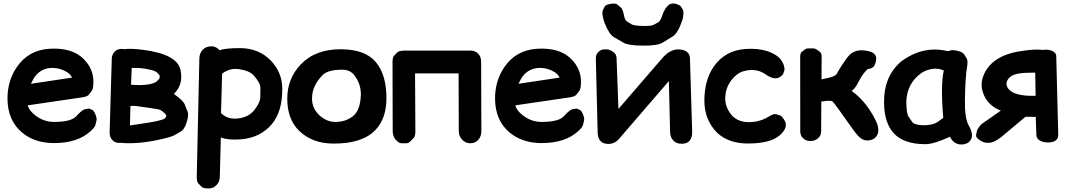

<svg xmlns="http://www.w3.org/2000/svg" viewBox="-20 -792 6073 1091"><path d="M446.8 -238.8Q476.6 -243.2 484.9 -254.2Q493.2 -265.1 501.5 -275.9Q509.8 -286.6 510.7 -319.8Q513.7 -399.4 454.1 -458Q389.2 -522 263.2 -515.1Q141.6 -508.3 74.7 -409.7Q22.5 -332.5 22.5 -231.9Q22.9 -106.9 106.9 -37.6Q177.2 20 283.2 21Q420.9 22 495.6 -47.4Q519 -68.8 522.2 -82Q525.4 -95.2 528.6 -108.4Q531.7 -121.6 519 -149.4Q512.2 -163.6 505.4 -166.7Q498.5 -169.9 491.7 -173.1Q484.9 -176.3 469.2 -172.9Q455.1 -169.9 448.5 -164.6Q441.9 -159.2 435.1 -153.6Q428.2 -147.9 410.2 -128.9Q382.8 -100.1 289.1 -99.1Q227.5 -98.6 177.7 -138.7Q143.6 -166.5 137.7 -193.4ZM176.3 -354Q213.9 -406.2 278.3 -406.2Q321.3 -406.2 359.9 -382.8Q380.4 -370.1 389.6 -351.1L155.8 -315.9Q169.9 -344.7 176.3 -354Z M769 -405.8Q803.2 -403.3 835.4 -395.5Q863.8 -388.7 873.5 -378.9Q887.7 -365.2 887.5 -359.9Q887.2 -354.5 887 -349.1Q886.7 -343.8 870.1 -329.1Q856.9 -317.4 817.9 -311.5Q781.2 -306.2 724.6 -310.5L728.5 -406.2ZM631.3 -498Q616.2 -481.9 615.2 -460L603 -42.5Q602.1 -16.1 615.7 1Q630.4 19.5 654.8 20Q659.7 20 663.6 19.5Q760.7 28.8 884.8 1.5Q953.1 -13.2 971.2 -23.7Q989.3 -34.2 1007.1 -44.4Q1024.9 -54.7 1036.6 -85.4Q1054.7 -134.8 1046.4 -156.2Q1038.1 -177.7 1029.5 -199Q1021 -220.2 972.7 -254.9Q970.2 -256.8 967.8 -258.3Q1023.9 -312 1005.4 -395.5Q985.8 -483.9 793.9 -508.8Q719.7 -518.1 686.5 -512.7Q678.7 -514.2 670.4 -514.2Q646.5 -513.7 631.3 -498ZM757.8 -189Q763.7 -188.5 816.9 -180.7Q856.4 -174.8 867.7 -172.9Q883.8 -170.4 888.7 -168Q904.3 -160.6 917.5 -146.5Q925.8 -138.2 925.3 -134.8Q924.8 -130.4 920.4 -123.5Q918.5 -120.6 915 -117.7Q912.1 -115.7 907 -114Q901.9 -112.3 896.5 -110.6Q891.1 -108.9 880.6 -106.4Q870.1 -104 859.6 -101.6Q849.1 -99.1 824.2 -95.2Q793.5 -89.8 718.3 -79.1L721.2 -189.5Q723.1 -189.9 725.1 -189.9Q733.4 -189.9 742.2 -190.4Q749.5 -189.9 757.8 -189Z M1209 260.7Q1228.5 242.7 1229 212.4L1234.9 -10.7Q1276.9 4.9 1344.2 0Q1458 -7.3 1525.9 -87.9Q1584.5 -159.2 1584 -287.6Q1584 -379.4 1519 -447.8Q1450.2 -518.1 1344.7 -518.6Q1264.6 -519 1227.1 -506.8Q1208.5 -528.3 1182.6 -528.8Q1151.4 -529.3 1132.3 -509.8Q1113.3 -490.7 1112.8 -459L1098.1 209Q1097.7 240.7 1106.9 250.2Q1116.2 259.8 1125.2 269.3Q1134.3 278.8 1164.6 278.8Q1192.4 278.8 1209 260.7ZM1334.5 -399.4Q1399.9 -390.6 1423.8 -361.3Q1460 -319.3 1459.7 -292.2Q1459.5 -265.1 1459 -238Q1458.5 -210.9 1427.2 -169.4Q1392.1 -122.6 1323.7 -118.2Q1269.5 -114.7 1235.8 -149.9L1242.2 -373.5Q1285.6 -406.2 1334.5 -399.4Z M1993.2 -364.7Q2032.7 -313 2030.3 -251Q2027.3 -164.6 1984.9 -131.3Q1943.4 -99.1 1884.8 -99.1Q1840.8 -99.1 1801.3 -131.3Q1752.9 -171.9 1752.9 -232.4Q1752.9 -304.7 1813.5 -365.7Q1842.8 -395 1920.4 -396Q1968.8 -397 1993.2 -364.7ZM1689.9 -426.8Q1612.3 -345.7 1612.3 -231.9Q1612.3 -115.2 1678.7 -49.8Q1753.4 23.4 1873.5 23.9Q2037.1 24.9 2111.8 -51.8Q2175.3 -116.7 2175.8 -231.9Q2176.3 -366.7 2115.7 -439Q2055.7 -511.2 1918.5 -512.2Q1772.9 -513.2 1689.9 -426.8Z M2273.9 -504.4Q2245.1 -502.9 2236.6 -493.7Q2228 -484.4 2219.2 -475.1Q2210.4 -465.8 2210.4 -438.5L2211.4 -46.4Q2211.9 -16.1 2228.5 2Q2246.6 22 2260.3 22Q2273.9 22 2287.6 22Q2301.3 22 2311 12Q2320.8 2 2330.6 -8.1Q2340.3 -18.1 2340.3 -45.4L2338.4 -375H2585.9L2586.9 -45.4Q2587.4 -18.1 2606.4 2Q2625 22 2651.9 22Q2681.2 22 2698.2 2Q2715.3 -17.6 2715.3 -46.4L2713.9 -442.4Q2713.4 -470.7 2696.8 -487.3Q2678.2 -505.4 2651.4 -504.4Z M3217.3 -238.8Q3247.1 -243.2 3255.4 -254.2Q3263.7 -265.1 3272 -275.9Q3280.3 -286.6 3281.2 -319.8Q3284.2 -399.4 3224.6 -458Q3159.7 -522 3033.7 -515.1Q2912.1 -508.3 2845.2 -409.7Q2793 -332.5 2793 -231.9Q2793.5 -106.9 2877.4 -37.6Q2947.8 20 3053.7 21Q3191.4 22 3266.1 -47.4Q3289.6 -68.8 3292.7 -82Q3295.9 -95.2 3299.1 -108.4Q3302.2 -121.6 3289.6 -149.4Q3282.7 -163.6 3275.9 -166.7Q3269 -169.9 3262.2 -173.1Q3255.4 -176.3 3239.7 -172.9Q3225.6 -169.9 3219 -164.6Q3212.4 -159.2 3205.6 -153.6Q3198.7 -147.9 3180.7 -128.9Q3153.3 -100.1 3059.6 -99.1Q2998 -98.6 2948.2 -138.7Q2914.1 -166.5 2908.2 -193.4ZM2946.8 -354Q2984.4 -406.2 3048.8 -406.2Q3091.8 -406.2 3130.4 -382.8Q3150.9 -370.1 3160.2 -351.1L2926.3 -315.9Q2940.4 -344.7 2946.8 -354Z M3376 -40.5Q3377.4 24.9 3436 25.9Q3472.7 25.9 3497.6 -2.9L3780.8 -331.5L3787.6 -40.5Q3788.6 -9.8 3809.1 9.8Q3825.7 25.4 3856 24.9Q3884.3 23.9 3898.4 7.8Q3914.1 -10.3 3913.1 -44.9L3900.4 -463.4Q3899.4 -485.8 3880.9 -499Q3861.8 -511.7 3831.1 -511.2Q3785.2 -510.3 3742.7 -460.9L3494.1 -172.9L3483.4 -463.4Q3482.4 -486.3 3461.4 -499Q3440.9 -511.7 3429.9 -511.5Q3418.9 -511.2 3407.7 -511Q3396.5 -510.7 3381.3 -497.6Q3365.2 -483.9 3365.7 -459.5ZM3633.3 -644.5Q3581.1 -646 3568.4 -654.1Q3555.7 -662.1 3543 -669.9Q3530.3 -677.7 3524.9 -707.5Q3518.6 -740.2 3508.3 -749Q3498 -757.8 3487.5 -766.6Q3477.1 -775.4 3446.3 -769.5Q3420.9 -764.6 3415.8 -754.4Q3410.6 -744.1 3405.5 -733.6Q3400.4 -723.1 3405.8 -695.8Q3408.7 -679.2 3416.5 -659.2Q3441.4 -596.7 3468.8 -580.8Q3496.1 -564.9 3523.4 -549.1Q3550.8 -533.2 3630.9 -532.7Q3716.3 -531.7 3745.1 -549.6Q3773.9 -567.4 3802.5 -585Q3831.1 -602.5 3855.5 -672.4Q3862.3 -693.8 3862.8 -703.4Q3863.3 -712.9 3863.5 -722.2Q3863.8 -731.4 3858.9 -739.3Q3854 -747.1 3849.1 -754.6Q3844.2 -762.2 3825.2 -769Q3809.1 -773.4 3802.7 -772.2Q3796.4 -771 3790 -769.8Q3783.7 -768.6 3778.6 -762.9Q3773.4 -757.3 3768.1 -751.7Q3762.7 -746.1 3759 -739.3Q3755.4 -732.4 3751.7 -725.6Q3748 -718.8 3742.2 -701.2Q3732.4 -671.9 3719.5 -664.8Q3706.5 -657.7 3693.6 -650.6Q3680.7 -643.6 3633.3 -644.5Z M4229 -98.1Q4170.4 -100.1 4137.7 -137.7Q4099.6 -182.6 4101.1 -236.3Q4102.5 -294.9 4138.7 -339.8Q4169.4 -377.9 4206.1 -387.7Q4273.4 -406.2 4325.7 -372.6Q4381.3 -332 4413.6 -355.5Q4428.2 -366.2 4430.9 -374Q4433.6 -381.8 4436.3 -389.4Q4439 -397 4437.3 -405.3Q4435.5 -413.6 4433.8 -421.6Q4432.1 -429.7 4421.4 -446.8Q4399.9 -481 4339.8 -501.5Q4284.7 -518.6 4217.8 -513.7Q4099.6 -506.3 4034.7 -412.1Q3982.4 -335.9 3982.4 -218.3Q3982.9 -108.9 4056.6 -36.1Q4121.1 22.9 4228 23.4Q4356.9 23.9 4411.1 -23.4Q4460.9 -67.9 4438.5 -106.9Q4423.3 -132.8 4411.9 -136.2Q4400.4 -139.6 4388.7 -143.1Q4377 -146.5 4352.1 -131.8Q4349.6 -130.4 4347.2 -128.9Q4293.5 -96.2 4229 -98.1Z M4647 -214.8Q4700.7 -224.1 4711.4 -214.8Q4723.6 -203.6 4825.7 -58.1Q4854.5 -17.6 4873.5 -4.9Q4898.9 12.2 4928.7 3.4Q4947.8 -1.5 4958.5 -15.6Q4969.7 -30.3 4970.7 -45.4Q4971.7 -62 4966.8 -81.1Q4960 -102.1 4944.8 -129.4Q4891.6 -224.6 4819.3 -274.9Q4836.9 -289.1 4847.2 -306.6Q4858.9 -327.1 4868.2 -344.7Q4874.5 -356.9 4885.7 -372.1Q4893.1 -381.8 4896.5 -385.3Q4899.9 -388.7 4903.1 -392.1Q4906.2 -395.5 4908.2 -397Q4910.2 -398.4 4911.9 -399.7Q4913.6 -400.9 4915 -400.9Q4924.3 -400.4 4932.1 -404.8Q4944.3 -411.1 4947 -416.7Q4949.7 -422.4 4952.4 -428Q4955.1 -433.6 4958.5 -451.2Q4960.4 -462.4 4956.5 -472.7Q4946.8 -496.6 4905.8 -503.4Q4897 -504.9 4885.7 -505.9Q4828.6 -509.8 4797.4 -468.8Q4760.7 -420.4 4733.4 -370.1Q4731.4 -366.7 4718.8 -359.9Q4705.1 -353 4680.7 -348.1Q4664.6 -344.7 4647.9 -341.3L4648.9 -465.3Q4648.9 -490.7 4639.4 -497.3Q4629.9 -503.9 4620.4 -510.5Q4610.8 -517.1 4598.6 -517.1Q4586.4 -517.1 4574.2 -517.1Q4562 -517.1 4553.2 -510.5Q4544.4 -503.9 4535.6 -497.1Q4526.9 -490.2 4526.9 -468.3L4527.3 -43.9Q4527.8 -20.5 4543.5 -6.3Q4560.1 9.3 4584 9.3Q4610.8 9.3 4627.9 -5.9Q4646 -21 4646 -46.9Z M5378.4 -15.1Q5389.6 11.2 5412.1 22Q5433.6 33.2 5460.9 26.9Q5483.9 22 5495.1 3.9Q5506.3 -12.7 5502 -36.1Q5498.5 -54.7 5484.4 -79.1Q5461.4 -119.6 5462.9 -222.7Q5465.3 -356.9 5475.1 -411.6Q5481 -446.8 5473.4 -459.2Q5465.8 -471.7 5458.3 -483.9Q5450.7 -496.1 5417.5 -503.9Q5389.2 -511.2 5367.2 -501Q5227.1 -535.6 5101.6 -443.4Q5002 -359.9 5003.4 -209Q5003.9 -93.8 5060.1 -33.2Q5116.7 27.3 5239.7 27.3Q5286.1 26.9 5378.4 -15.1ZM5216.8 -80.6Q5173.8 -83.5 5163.1 -99.4Q5152.3 -115.2 5141.6 -130.9Q5130.9 -146.5 5129.9 -215.8Q5134.3 -320.3 5216.3 -377.4Q5235.4 -391.1 5269 -398.9Q5307.1 -407.7 5342.8 -391.6Q5324.2 -308.1 5339.8 -122.1Q5304.2 -94.7 5291 -90.3Q5256.8 -78.1 5216.8 -80.6Z M5569.3 16.1Q5576.2 18.6 5588.4 19.5Q5598.1 20 5607.9 18.6Q5617.7 16.6 5628.4 12.2Q5638.7 7.3 5648.4 1.5Q5662.1 -7.3 5669.4 -13.2L5807.1 -128.4Q5834.5 -127.9 5861.8 -127.9Q5863.3 -128.4 5865.2 -127.9L5869.1 -23.9Q5870.1 -4.4 5888.2 6.3Q5906.2 17.6 5936 17.6Q5964.4 17.1 5978.5 6.3Q5993.7 -4.9 5993.2 -25.4L5981.9 -473.6Q5981.4 -489.7 5964.8 -499.5Q5948.2 -509.8 5922.4 -509.8Q5912.6 -509.8 5904.3 -508.3Q5866.7 -513.7 5800.3 -504.4Q5626.5 -483.9 5574.2 -376Q5550.8 -327.1 5561 -282.2Q5573.7 -227.5 5614.3 -193.8Q5638.7 -173.3 5667 -163.6L5561 -89.4Q5549.3 -81.1 5537.6 -62Q5529.8 -49.3 5526.4 -25.4Q5524.9 -14.6 5535.2 -5.4Q5545.4 6.3 5569.3 16.1ZM5862.3 -379.4 5864.7 -247.6Q5733.4 -243.7 5705.1 -294.9Q5689.5 -323.2 5715.3 -350.6Q5739.7 -376.5 5816.4 -378.4Q5850.1 -378.9 5862.3 -379.4Z"/></svg>

Font: Comic Relief
Style: Bold
Weight: 700
Designer: Jeff Davis
Foundry: Loudifier
Version: Version 1.200; ttfautohint (v1.8.4.7-5d5b)